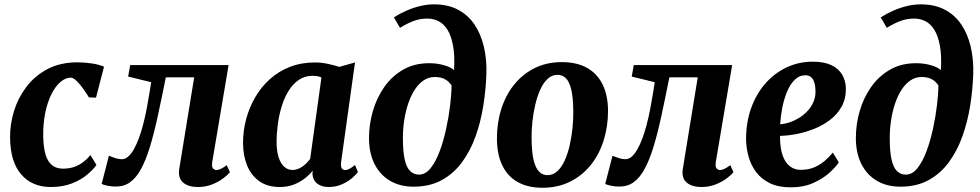

<svg xmlns="http://www.w3.org/2000/svg" viewBox="-20 -851 4514 884"><path d="M213.5 10Q128 10 77.8 -47.8Q27.5 -105.5 26.5 -216Q25.5 -277.5 44.2 -338.8Q63 -400 101.5 -451Q140 -502 198.8 -533Q257.5 -564 336.5 -564Q366 -564 400.5 -559.2Q435 -554.5 459 -544L422 -401.5L389.5 -402.5Q378 -421.5 363 -442.5Q348 -463.5 332.8 -478.5Q317.5 -493.5 305.5 -493.5Q282 -493.5 258.8 -474Q235.5 -454.5 217.2 -418.2Q199 -382 188.5 -332.2Q178 -282.5 179 -222.5Q180 -170 190.5 -137.2Q201 -104.5 220.8 -89.5Q240.5 -74.5 270 -74.5Q300.5 -74.5 323.8 -83.2Q347 -92 364.8 -106Q382.5 -120 396.5 -137L424 -91.5Q410.5 -71.5 382.2 -47.5Q354 -23.5 311.8 -6.8Q269.5 10 213.5 10Z M957 -104Q954 -81.5 961.5 -74.8Q969 -68 976.5 -68Q984.5 -68 995.8 -73Q1007 -78 1024 -90.5L1038.5 -58.5Q1028 -45 1006.5 -29Q985 -13 955.5 -1.5Q926 10 892 10Q846 10 822.2 -11.2Q798.5 -32.5 805.5 -74.5L874 -495H743.5Q724 -397.5 706.5 -316.8Q689 -236 670 -174Q651 -112 628 -70.5Q606.5 -32 579 -12Q551.5 8 512.5 8Q493 8 473.5 3.8Q454 -0.5 448 -4L481.5 -134Q486 -132.5 495.8 -128.5Q505.5 -124.5 517.5 -121.2Q529.5 -118 540.5 -118Q557 -118 571 -130.8Q585 -143.5 597 -165Q609 -186.5 619.2 -214.2Q629.5 -242 637.5 -272Q648 -311.5 655.5 -351.2Q663 -391 668.2 -423.2Q673.5 -455.5 676 -472.5L570 -498.5L579.5 -551.5H1032.5Z M1550.5 -105Q1548 -84.5 1553.5 -76.2Q1559 -68 1569.5 -68Q1577 -68 1587.5 -73Q1598 -78 1614.5 -91L1628 -59Q1622 -50 1603.8 -33.5Q1585.5 -17 1557 -3.5Q1528.5 10 1492.5 10Q1461 10 1440.8 -5.5Q1420.5 -21 1418.5 -51L1420 -65.5Q1405 -46.5 1382.8 -29.2Q1360.5 -12 1332.2 -1Q1304 10 1268.5 10Q1211 10 1173.2 -17.2Q1135.5 -44.5 1117.2 -90.5Q1099 -136.5 1099 -192.5Q1099 -248.5 1113.2 -302.2Q1127.5 -356 1155 -403.2Q1182.5 -450.5 1222.8 -486.8Q1263 -523 1315.2 -543.2Q1367.5 -563.5 1430.5 -563.5Q1458.5 -563.5 1489.5 -557Q1520.5 -550.5 1542 -543L1614.5 -563.5ZM1460 -494.5Q1451 -498.5 1440.8 -500.2Q1430.5 -502 1419.5 -502Q1383.5 -502 1356.2 -483.5Q1329 -465 1309.2 -433.5Q1289.5 -402 1277.2 -362.2Q1265 -322.5 1259.2 -279.8Q1253.5 -237 1253.5 -196.5Q1253.5 -155.5 1262.8 -126.8Q1272 -98 1288.5 -83.2Q1305 -68.5 1327 -68.5Q1339.5 -68.5 1350.8 -72.8Q1362 -77 1372.2 -84Q1382.5 -91 1391.5 -100.2Q1400.5 -109.5 1408 -119Z M1884.5 8.5Q1821.5 8.5 1775.5 -18.8Q1729.5 -46 1704.2 -96.2Q1679 -146.5 1679 -215.5Q1679 -278.5 1696.8 -339.8Q1714.5 -401 1749.5 -450.8Q1784.5 -500.5 1836.2 -530.2Q1888 -560 1955.5 -560Q1993.5 -560 2025.5 -550.5Q2057.5 -541 2070.5 -528Q2074.5 -594.5 2066 -640.2Q2057.5 -686 2040.5 -713.5Q2023.5 -741 1999.5 -753.2Q1975.5 -765.5 1948 -765.5Q1915 -765.5 1886.5 -755.2Q1858 -745 1821.5 -723L1793.5 -771Q1821.5 -789 1852.8 -802.5Q1884 -816 1915.8 -823.5Q1947.5 -831 1978 -831Q2042 -831 2088.5 -806.5Q2135 -782 2164.5 -738.2Q2194 -694.5 2207.8 -636.2Q2221.5 -578 2219.5 -511Q2217 -438 2205.2 -364.2Q2193.5 -290.5 2169.8 -223.8Q2146 -157 2107.5 -104.5Q2069 -52 2014 -21.8Q1959 8.5 1884.5 8.5ZM1909 -47Q1939 -47 1963 -77.2Q1987 -107.5 2004.8 -155.8Q2022.5 -204 2034.5 -259.8Q2046.5 -315.5 2052.8 -368.2Q2059 -421 2059 -458.5Q2047.5 -474 2035.2 -482.2Q2023 -490.5 2009.8 -493.5Q1996.5 -496.5 1982 -496.5Q1953.5 -496.5 1930.2 -480.8Q1907 -465 1889.2 -437.5Q1871.5 -410 1859.5 -374.2Q1847.5 -338.5 1841.2 -298Q1835 -257.5 1835 -216Q1835 -152.5 1843.5 -115.8Q1852 -79 1868.8 -63Q1885.5 -47 1909 -47Z M2566.5 -565Q2635 -565 2682 -539Q2729 -513 2754 -463.2Q2779 -413.5 2779.5 -341Q2779.5 -269 2759.5 -205Q2739.5 -141 2700.5 -92Q2661.5 -43 2605.2 -14.8Q2549 13.5 2477.5 13.5Q2411 13.5 2364.2 -12.5Q2317.5 -38.5 2293 -88.8Q2268.5 -139 2268 -211Q2267.5 -283.5 2287.5 -347.5Q2307.5 -411.5 2346.2 -460.2Q2385 -509 2440.8 -537Q2496.5 -565 2566.5 -565ZM2547.5 -506.5Q2521 -506.5 2501.2 -488Q2481.5 -469.5 2467.5 -438.5Q2453.5 -407.5 2444.5 -369.2Q2435.5 -331 2431.2 -290.5Q2427 -250 2427.5 -213.5Q2428 -149.5 2437.2 -112.5Q2446.5 -75.5 2462.8 -60Q2479 -44.5 2500 -44.5Q2526.5 -44.5 2546.2 -62.8Q2566 -81 2580 -112Q2594 -143 2602.8 -181.5Q2611.5 -220 2615.8 -260.8Q2620 -301.5 2619.5 -338.5Q2619 -403 2610 -439.5Q2601 -476 2585 -491.2Q2569 -506.5 2547.5 -506.5Z M3275.5 -104Q3272.5 -81.5 3280 -74.8Q3287.5 -68 3295 -68Q3303 -68 3314.2 -73Q3325.5 -78 3342.5 -90.5L3357 -58.5Q3346.5 -45 3325 -29Q3303.5 -13 3274 -1.5Q3244.5 10 3210.5 10Q3164.5 10 3140.8 -11.2Q3117 -32.5 3124 -74.5L3192.5 -495H3062Q3042.5 -397.5 3025 -316.8Q3007.5 -236 2988.5 -174Q2969.5 -112 2946.5 -70.5Q2925 -32 2897.5 -12Q2870 8 2831 8Q2811.5 8 2792 3.8Q2772.5 -0.5 2766.5 -4L2800 -134Q2804.5 -132.5 2814.2 -128.5Q2824 -124.5 2836 -121.2Q2848 -118 2859 -118Q2875.5 -118 2889.5 -130.8Q2903.5 -143.5 2915.5 -165Q2927.5 -186.5 2937.8 -214.2Q2948 -242 2956 -272Q2966.5 -311.5 2974 -351.2Q2981.5 -391 2986.8 -423.2Q2992 -455.5 2994.5 -472.5L2888.5 -498.5L2898 -551.5H3351Z M3842 -103.5Q3828.5 -82.5 3798.8 -55.5Q3769 -28.5 3724.2 -8.5Q3679.5 11.5 3620.5 11.5Q3564 11.5 3524.8 -7.5Q3485.5 -26.5 3461.5 -58.5Q3437.5 -90.5 3426.5 -130Q3415.5 -169.5 3415 -211Q3415 -287 3438 -352Q3461 -417 3502.5 -465Q3544 -513 3600.2 -540Q3656.5 -567 3721.5 -567Q3774.5 -567 3808 -551Q3841.5 -535 3857.5 -507.2Q3873.5 -479.5 3874.5 -445.5Q3875.5 -397.5 3855.8 -361.5Q3836 -325.5 3803 -300Q3770 -274.5 3729.5 -258.2Q3689 -242 3647.8 -234Q3606.5 -226 3571.5 -225.5Q3571 -189 3576.8 -160.2Q3582.5 -131.5 3594.5 -111.2Q3606.5 -91 3624.8 -80Q3643 -69 3667 -69Q3703 -69 3730.5 -81.2Q3758 -93.5 3778.8 -111.8Q3799.5 -130 3814.5 -148.5ZM3689 -504.5Q3659.5 -504.5 3638.2 -483Q3617 -461.5 3603 -427Q3589 -392.5 3581.5 -353.5Q3574 -314.5 3572 -279Q3591.5 -280 3614 -287.2Q3636.5 -294.5 3658 -307.5Q3679.5 -320.5 3697.2 -339.2Q3715 -358 3725.5 -382Q3736 -406 3734.5 -435.5Q3733.5 -470 3722 -487.2Q3710.5 -504.5 3689 -504.5Z M4126 8.5Q4063 8.5 4017 -18.8Q3971 -46 3945.8 -96.2Q3920.5 -146.5 3920.5 -215.5Q3920.5 -278.5 3938.2 -339.8Q3956 -401 3991 -450.8Q4026 -500.5 4077.8 -530.2Q4129.5 -560 4197 -560Q4235 -560 4267 -550.5Q4299 -541 4312 -528Q4316 -594.5 4307.5 -640.2Q4299 -686 4282 -713.5Q4265 -741 4241 -753.2Q4217 -765.5 4189.5 -765.5Q4156.5 -765.5 4128 -755.2Q4099.5 -745 4063 -723L4035 -771Q4063 -789 4094.2 -802.5Q4125.5 -816 4157.2 -823.5Q4189 -831 4219.5 -831Q4283.5 -831 4330 -806.5Q4376.5 -782 4406 -738.2Q4435.5 -694.5 4449.2 -636.2Q4463 -578 4461 -511Q4458.5 -438 4446.8 -364.2Q4435 -290.5 4411.2 -223.8Q4387.5 -157 4349 -104.5Q4310.5 -52 4255.5 -21.8Q4200.5 8.5 4126 8.5ZM4150.5 -47Q4180.5 -47 4204.5 -77.2Q4228.5 -107.5 4246.2 -155.8Q4264 -204 4276 -259.8Q4288 -315.5 4294.2 -368.2Q4300.5 -421 4300.5 -458.5Q4289 -474 4276.8 -482.2Q4264.5 -490.5 4251.2 -493.5Q4238 -496.5 4223.5 -496.5Q4195 -496.5 4171.8 -480.8Q4148.5 -465 4130.8 -437.5Q4113 -410 4101 -374.2Q4089 -338.5 4082.8 -298Q4076.5 -257.5 4076.5 -216Q4076.5 -152.5 4085 -115.8Q4093.5 -79 4110.2 -63Q4127 -47 4150.5 -47Z"/></svg>

Font: Merriweather 28pt ExtraBold
Style: Italic
Weight: 800
Italic angle: -7.8°
Version: Version 2.101